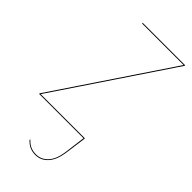

<svg xmlns="http://www.w3.org/2000/svg" viewBox="-235 -564 804 804"><g transform="rotate(45 167.0 -162.5)"><path d="M340.3 -517.1V-513.7L-2 -3.9H259.8V0L246.6 96.7Q239.7 143.1 217 167.7Q194.3 192.4 162.1 192.4Q125 192.4 100.1 164.1L102.5 161.1Q125.5 188.5 162.1 188.5Q192.9 188.5 214.6 165Q236.3 141.6 242.7 96.7L255.4 0H-7.3V-3.4L335 -513.2H88.9L89.4 -517.1Z"/></g></svg>

Font: Fira Sans Compressed Four
Style: Italic
Weight: 100
Width: 3
Italic angle: -8°
Designer: Carrois Corporate & Edenspiekermann AG
Foundry: Carrois Corporate GbR & Edenspiekermann AG
Version: Version 4.203;PS 004.203;hotconv 1.0.88;makeotf.lib2.5.64775